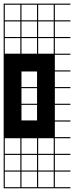

<svg xmlns="http://www.w3.org/2000/svg" viewBox="-20 -747 404 1046"><path d="M363.6 278.8H0V187.9H6.1V272.7H90.9V187.9H0V-727.3H363.6V-721.2H278.8V-636.4H363.6V-630.3H278.8V-545.5H363.6V-539.4H278.8V-454.5H363.6V-448.5H278.8V-363.6H363.6V-357.6H278.8V-272.7H363.6V-266.7H278.8V-181.8H363.6V-175.8H278.8V-90.9H363.6V-84.8H278.8V0H363.6V6.1H278.8V90.9H363.6V97H278.8V181.8H363.6V187.9H278.8V272.7H363.6ZM187.9 -636.4H272.7V-721.2H187.9ZM6.1 -636.4H90.9V-721.2H6.1ZM97 -636.4H181.8V-721.2H97ZM187.9 -545.5H272.7V-630.3H187.9ZM6.1 -545.5H90.9V-630.3H6.1ZM97 -545.5H181.8V-630.3H97ZM187.9 -454.5H272.7V-539.4H187.9ZM6.1 -454.5H90.9V-539.4H6.1ZM97 -454.5H181.8V-539.4H97ZM97 -272.7H181.8V-357.6H97ZM97 -181.8H181.8V-266.7H97ZM97 -90.9H181.8V-175.8H97ZM187.9 90.9H272.7V6.1H187.9ZM97 90.9H181.8V6.1H97ZM6.1 90.9H90.9V6.1H6.1ZM97 181.8H181.8V97H97ZM6.1 181.8H90.9V97H6.1ZM272.7 97H187.9V181.8H272.7ZM181.8 272.7V187.9H97V272.7ZM272.7 272.7V187.9H187.9V272.7Z"/></svg>

Font: Micro 5 Charted
Style: Regular
Weight: 400
Designer: Sarah Cadigan-Fried
Version: Version 1.000; ttfautohint (v1.8.4.7-5d5b)